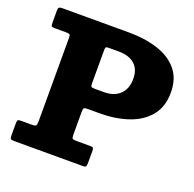

<svg xmlns="http://www.w3.org/2000/svg" viewBox="-131 -885 1031 1019"><g transform="rotate(20 385.0 -375.0)"><path d="M113.5 -636.5H51.5Q36.5 -636.5 32.5 -640Q28.5 -643.5 28.5 -658.5V-726Q28.5 -742.5 33.5 -746.2Q38.5 -750 54 -750H427.5Q518 -750 590 -727Q662 -704 704 -654.5Q746 -605 746 -525.5Q746 -445.5 704 -394.2Q662 -343 590 -318.2Q518 -293.5 427.5 -293.5H360.5Q343 -293.5 339.5 -288.8Q336 -284 336 -267V-139.5Q336 -122 340.5 -117.8Q345 -113.5 362.5 -113.5H440Q454.5 -113.5 457.5 -109Q460.5 -104.5 460.5 -90V-27Q460.5 -10.5 457.5 -5.2Q454.5 0 438 0H53Q38 0 33.2 -3.5Q28.5 -7 28.5 -23V-91.5Q28.5 -105.5 32 -109.5Q35.5 -113.5 49.5 -113.5H111Q130.5 -113.5 134.5 -119.2Q138.5 -125 138.5 -143.5V-615.5Q138.5 -630.5 133.8 -633.5Q129 -636.5 113.5 -636.5ZM358 -407H412.5Q468 -407 500.8 -438.2Q533.5 -469.5 533.5 -525.5Q533.5 -581 500.8 -608.8Q468 -636.5 412.5 -636.5H353Q340.5 -636.5 338.2 -632Q336 -627.5 336 -615V-429Q336 -414.5 339.8 -410.8Q343.5 -407 358 -407Z"/></g></svg>

Font: Besley* Heavy
Style: Regular
Weight: 800
Designer: Owen Earl
Foundry: indestructible type*
Version: Version 3.000; ttfautohint (v1.8.3)